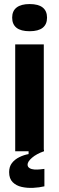

<svg xmlns="http://www.w3.org/2000/svg" viewBox="-20 -746 291 947"><path d="M55 0V-527H196V0ZM126 -592Q83 -592 61.5 -609Q40 -626 40 -659Q40 -692 62 -709Q84 -726 126 -726Q169 -726 190.5 -709Q212 -692 212 -659Q212 -626 190.5 -609Q169 -592 126 -592ZM199 173Q174 179 144 180.5Q114 182 87 176Q60 170 42.5 152.5Q25 135 25 103Q25 76 39 58Q53 40 75.5 29Q98 18 121 14V-6L197 -7V0Q160 13 138 32Q116 51 116 66Q116 77 125.5 83Q135 89 149 90Q163 91 177 89.5Q191 88 199 87Z"/></svg>

Font: Bricolage Grotesque 24pt SemiCondensed
Style: Bold
Weight: 700
Width: 4
Designer: Mathieu Triay
Foundry: Atelier Triay
Version: Version 1.001;gftools[0.9.33.dev8+g029e19f]